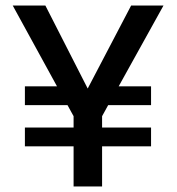

<svg xmlns="http://www.w3.org/2000/svg" viewBox="-20 -674 640 694"><path d="M526 -145H349V0H246V-145H70V-213H246V-254L224 -294H70V-362H186L26 -654H144L297 -354L454 -654H571L409 -362H526V-294H371L349 -254V-213H526Z"/></svg>

Font: Hind Guntur Medium
Style: Regular
Weight: 500
Designer: Manushi Parikh, Hitesh Malaviya
Foundry: Indian Type Foundry
Version: Version 1.000;PS 1.0;hotconv 1.0.86;makeotf.lib2.5.63406; tt